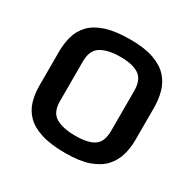

<svg xmlns="http://www.w3.org/2000/svg" viewBox="-161 -906 1107 1093"><g transform="rotate(30 392.0 -360.0)"><path d="M397.5 12.7Q300.3 12.7 237.8 -7.3Q175.3 -27.3 140.6 -62.5Q106 -97.7 92 -144.5Q78.1 -191.4 78.1 -244.6V-470.2Q78.1 -524.9 91.8 -572.5Q105.5 -620.1 140.1 -656.2Q174.8 -692.4 237.3 -712.6Q299.8 -732.9 397.5 -732.9Q490.7 -732.9 551 -711.4Q611.3 -689.9 645.3 -652.6Q679.2 -615.2 692.6 -566.4Q706.1 -517.6 706.1 -462.9V-252.4Q706.1 -199.2 692.4 -151.6Q678.7 -104 644.8 -66.9Q610.8 -29.8 550.8 -8.5Q490.7 12.7 397.5 12.7ZM397.5 -101.1Q479.5 -101.1 520 -127.9Q560.5 -154.8 560.5 -228.5V-489.7Q560.5 -562.5 519.8 -590.8Q479 -619.1 397.5 -619.1Q316.9 -619.1 270.3 -591.6Q223.6 -564 223.6 -489.7V-228.5Q223.6 -154.3 270 -127.7Q316.4 -101.1 397.5 -101.1Z"/></g></svg>

Font: Monda
Style: Bold
Weight: 700
Designer: Vernon Adams
Foundry: Vernon Adams
Version: Version 2.100; ttfautohint (v1.8.3)